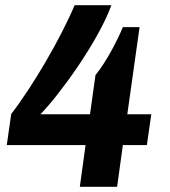

<svg xmlns="http://www.w3.org/2000/svg" viewBox="-20 -716 652 736"><path d="M346 -428 325 -278H135C203 -347 354 -551 407 -696H266C213 -570 107 -388 23 -279L6 -160H308L286 0H429L451 -160H543L560 -278H468L515 -612H451C429 -559 388 -480 346 -428Z"/></svg>

Font: Chivo
Style: Bold Italic
Weight: 700
Italic angle: -8°
Designer: Hector Gatti
Foundry: Omnibus-Type
Version: Version 1.003;PS 001.003;hotconv 1.0.70;makeotf.lib2.5.58329